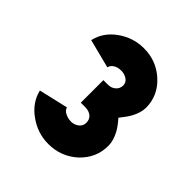

<svg xmlns="http://www.w3.org/2000/svg" viewBox="-129 -897 614 614"><g transform="rotate(45 177.5 -590.5)"><path d="M179 -807Q130 -807 90 -778Q51 -750 41 -706L139 -681Q142 -692 150 -697Q160 -705 179 -705Q193 -705 205 -697Q216 -689 216 -676Q216 -661 205 -652Q195 -643 179 -643H159V-541H179Q196 -541 207 -532Q217 -523 217 -508Q217 -494 206 -485Q194 -476 180 -476Q165 -476 154 -482Q142 -487 138 -499L39 -476Q44 -454 57 -435.5Q70 -417 90 -403Q130 -374 179 -374Q236 -374 278 -412Q319 -451 319 -506Q319 -530 304 -557Q294 -574 278 -592Q286 -602 292.5 -611Q299 -620 304 -629Q311 -642 314.5 -654Q318 -666 318 -677Q318 -731 277 -769Q236 -807 179 -807Z"/></g></svg>

Font: Unageo
Style: Black
Weight: 900
Designer: Richard Sepsi
Foundry: Richard Sepsi
Version: Version 2.000